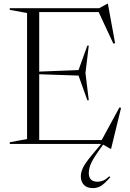

<svg xmlns="http://www.w3.org/2000/svg" viewBox="-20 -758 682 1011"><path d="M31.5 0V-9L122.5 -26V-689.5L31.5 -706V-715H502.5L545.5 -738.5H548L586 -531L577 -528L499.5 -694.5H186.5V-381L393.5 -389L440 -518H447.5L430 -373.5L447.5 -230H440L393.5 -360L186.5 -367V-20.5H515.5L609 -192.5L617.5 -190L565 25.5H561.5L523 3.5L497 40Q464.5 87 456 110.5Q447.5 134 447.5 153.5Q447.5 199 494.5 199Q508.5 199 523 193Q537.5 187 556 170L560.5 175.5Q527.5 212.5 509.2 222.5Q491 232.5 468.5 232.5Q437.5 232.5 421.5 215.2Q405.5 198 405.5 170.5Q405.5 151 415.8 127.5Q426 104 462.5 60L512.5 0Z"/></svg>

Font: Newsreader 72pt Light
Style: Regular
Weight: 300
Designer: Hugues Gentile
Foundry: Production Type
Version: Version 1.003; ttfautohint (v1.8.3)